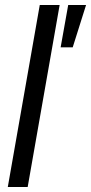

<svg xmlns="http://www.w3.org/2000/svg" viewBox="-20 -743 362 763"><path d="M11 0 138 -723H217L90 0ZM221 -555 251 -723H322L269 -555Z"/></svg>

Font: Archivo Condensed
Style: Italic
Weight: 400
Width: 3
Italic angle: -10°
Designer: Hector Gatti
Foundry: Omnibus-Type
Version: Version 2.001